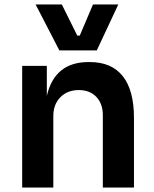

<svg xmlns="http://www.w3.org/2000/svg" viewBox="-20 -837 688 857"><path d="M79 -543H189V-409Q224 -560 375 -560H381Q478 -560 528 -497Q578 -434 578 -311V0H439V-323Q439 -374 410 -404.5Q381 -435 332 -435Q281 -435 249.5 -403Q218 -371 218 -319V0H79ZM139 -817H256L325 -678H336L395 -817H508L412 -612H245Z"/></svg>

Font: Sora-SIA SemiBold
Style: Regular
Weight: 600
Designer: Jonathan Barnbrook, Julián Moncada
Foundry: Barnbrook Fonts
Version: Version 2.000